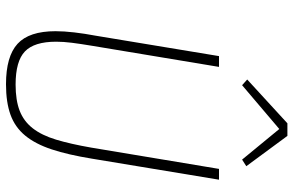

<svg xmlns="http://www.w3.org/2000/svg" viewBox="-189 -777 978 640"><g transform="rotate(90 300.0 -457.0)"><path d="M203 -698 133 -277Q126 -235 122.5 -207Q119 -179 119 -155Q119 -82 151.5 -51Q184 -20 262 -20Q314 -20 349 -33.5Q384 -47 407.5 -77Q431 -107 445.5 -155Q460 -203 472 -272L543 -698H579L509 -275Q496 -195 478 -140.5Q460 -86 432 -52Q404 -18 362.5 -3Q321 12 261 12Q168 12 126 -26.5Q84 -65 84 -153Q84 -181 88 -215.5Q92 -250 99 -287L167 -698ZM433 -926 534 -789 512 -775 410 -899 264 -775 245 -792 391 -926Z"/></g></svg>

Font: IBM Plex Mono ExtraLight
Style: Italic
Weight: 200
Italic angle: -9°
Monospace: yes
Designer: Mike Abbink, Paul van der Laan, Pieter van Rosmalen
Foundry: Bold Monday
Version: Version 2.3